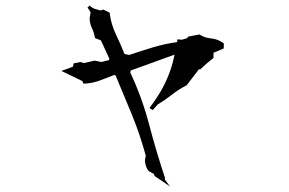

<svg xmlns="http://www.w3.org/2000/svg" viewBox="-20 -718 1040 692"><path d="M502.4 -140.6V-141.1L505.4 -156.7Q484.9 -232.4 456.1 -303Q427.2 -373.5 396.5 -446.3L392.1 -447.8Q365.7 -438 341.8 -428.7Q316.4 -418.5 284.7 -416.5H280.8L276.9 -425.8L201.2 -462.4L242.7 -477.5L245.6 -489.7L270 -494.6L281.7 -490.7L321.3 -499.5L345.7 -494.6L373.5 -501.5V-507.8L343.8 -572.3L322.3 -581.1Q318.8 -601.1 311.5 -616.2Q303.2 -633.3 303.2 -652.3V-652.8L306.6 -673.8L295.4 -691.4L303.7 -697.8Q311.5 -689.5 321.3 -686.3Q331.1 -683.1 342.3 -680.2L352.1 -683.6L375 -672.4L375.5 -669.4Q380.4 -630.4 397.5 -594.7Q414.6 -559.1 428.7 -523.4L445.8 -520Q489.3 -534.7 531.5 -547.4Q573.7 -560.1 618.7 -566.4V-575.7H627.4L635.3 -574.7L654.8 -580.6L657.7 -585.9L699.2 -593.8L701.2 -592.3Q718.8 -581.5 740.2 -579.6Q764.6 -577.6 784.7 -563L786.6 -561.5V-543.5L749.5 -527.8V-511.7V-509.3L726.1 -490.2L702.1 -468.3H700.2H696.8L652.8 -410.6Q624 -396 599.9 -377Q575.7 -357.9 548.3 -341.3L530.3 -321.3L518.6 -328.6Q544.4 -362.8 562.5 -394.5Q597.2 -457 608.9 -521L451.2 -463.9L449.7 -456.1Q491.7 -367.2 517.6 -268.8Q543.5 -170.4 575.2 -75.2L573.2 -72.3L592.8 -45.9L537.6 -83.5L533.7 -91.8L516.1 -101.1Q509.8 -108.4 506.1 -119.1Q502.4 -129.9 502.4 -140.6Z"/></svg>

Font: Bakudai
Style: Medium
Weight: 500
Version: Version 1.48